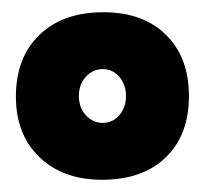

<svg xmlns="http://www.w3.org/2000/svg" viewBox="-20 -660 335 314"><path d="M149 -640Q83 -640 44.5 -603Q6 -566 6 -502Q6 -440 44.5 -403Q83 -366 147 -366Q213 -366 251 -402.5Q289 -439 289 -503Q289 -566 251.5 -603Q214 -640 149 -640ZM148 -547Q164 -547 175 -534.5Q186 -522 186 -503Q186 -484 175 -471.5Q164 -459 148 -459Q132 -459 120.5 -471.5Q109 -484 109 -503Q109 -522 120.5 -534.5Q132 -547 148 -547Z"/></svg>

Font: Beiruti Black
Style: Regular
Weight: 900
Designer: Arlette Boutros
Foundry: Boutros
Version: Version 1.41